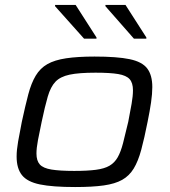

<svg xmlns="http://www.w3.org/2000/svg" viewBox="-20 -746 685 774"><path d="M283 8Q192 8 141 -2.5Q90 -13 68.5 -40Q47 -67 47 -115Q47 -141 53 -175.5Q59 -210 68 -255Q82 -320 94 -365.5Q106 -411 124 -441Q142 -471 171 -487.5Q200 -504 246.5 -511Q293 -518 361 -518Q452 -518 502.5 -507.5Q553 -497 573.5 -470Q594 -443 594 -395Q594 -368 589 -333.5Q584 -299 575 -255Q562 -189 549.5 -142.5Q537 -96 519 -66.5Q501 -37 472.5 -21Q444 -5 398.5 1.5Q353 8 283 8ZM279 -57Q332 -57 366.5 -61.5Q401 -66 421.5 -78Q442 -90 454.5 -112Q467 -134 476 -169Q485 -204 497 -255Q505 -296 510.5 -327.5Q516 -359 516 -382Q516 -412 502.5 -427Q489 -442 456.5 -447.5Q424 -453 365 -453Q298 -453 260.5 -445Q223 -437 203.5 -416.5Q184 -396 172.5 -356.5Q161 -317 148 -255Q139 -213 133 -181Q127 -149 127 -127Q127 -98 140.5 -83Q154 -68 187.5 -62.5Q221 -57 279 -57ZM319 -590 202 -721V-726H285L369 -595V-590ZM520 -590 405 -721V-726H486L570 -595V-590Z"/></svg>

Font: Saira Expanded
Style: Italic
Weight: 400
Width: 7
Italic angle: -12°
Designer: Hector Gatti with collaboration of the Omnibus-Type team
Foundry: Omnibus-Type
Version: Version 1.101